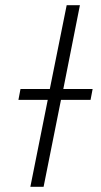

<svg xmlns="http://www.w3.org/2000/svg" viewBox="-20 -720 389 740"><path d="M97 0 164 -335H51L59 -377H172L237 -700H288L224 -377H337L329 -335H215L148 0Z"/></svg>

Font: Montserrat Light
Style: Italic
Weight: 300
Italic angle: -11.3°
Designer: Julieta Ulanovsky
Foundry: Julieta Ulanovsky
Version: Version 9.000; ttfautohint (v1.8.4.7-5d5b)